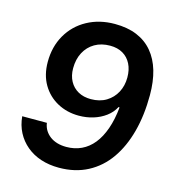

<svg xmlns="http://www.w3.org/2000/svg" viewBox="-109 -822 844 925"><g transform="rotate(15 312.5 -359.5)"><path d="M351 -729Q414 -729 461 -709.5Q508 -690 539.5 -652.5Q571 -615 586.5 -562Q602 -509 602 -441Q602 -341 580 -258.5Q558 -176 516 -116Q474 -56 411.5 -23Q349 10 268 10Q219 10 178 -3.5Q137 -17 106 -43Q75 -69 56.5 -104.5Q38 -140 34 -184H157Q160 -163 170 -147Q180 -131 195.5 -119.5Q211 -108 231.5 -102Q252 -96 277 -96Q318 -96 352 -112Q386 -128 411.5 -159.5Q437 -191 453.5 -238Q470 -285 476 -346L471 -347Q456 -318 429 -298Q402 -278 368 -267.5Q334 -257 296 -257Q237 -257 189 -283Q141 -309 113 -356.5Q85 -404 85 -469Q85 -545 119 -604Q153 -663 213.5 -696Q274 -729 351 -729ZM356 -622Q312 -622 279.5 -603Q247 -584 229 -550Q211 -516 211 -471Q211 -434 226 -406.5Q241 -379 268 -364Q295 -349 331 -349Q376 -349 408 -368.5Q440 -388 457.5 -421Q475 -454 475 -495Q475 -534 460.5 -562.5Q446 -591 419.5 -606.5Q393 -622 356 -622Z"/></g></svg>

Font: Mona Sans ExtraLight SemiBold
Style: Italic
Weight: 600
Italic angle: -11.6951°
Version: Version 2.000